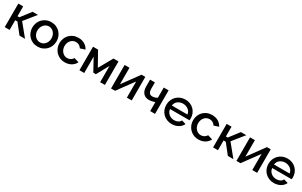

<svg xmlns="http://www.w3.org/2000/svg" viewBox="262 -2108 5817 3695"><g transform="rotate(30 3170.5 -261.0)"><path d="M384 -523H504L299 -269L519 0H396L225 -216H176V0H68V-523H176V-305H217Z M800 10Q738 10 688.5 -12Q639 -34 604 -71Q569 -108 550 -157.5Q531 -207 531 -261Q531 -315 550 -364.5Q569 -414 604.5 -451Q640 -488 689.5 -510Q739 -532 800 -532Q861 -532 910.5 -510Q960 -488 995.5 -451Q1031 -414 1050 -364.5Q1069 -315 1069 -261Q1069 -207 1050 -157.5Q1031 -108 995.5 -71Q960 -34 910.5 -12Q861 10 800 10ZM644 -260Q644 -222 656 -190Q668 -158 689 -134.5Q710 -111 738.5 -97.5Q767 -84 800 -84Q833 -84 861.5 -97.5Q890 -111 911 -135Q932 -159 944 -191Q956 -223 956 -261Q956 -298 944 -330.5Q932 -363 911 -387Q890 -411 861.5 -424.5Q833 -438 800 -438Q768 -438 739.5 -424Q711 -410 690 -386Q669 -362 656.5 -329.5Q644 -297 644 -260Z M1133 -262Q1133 -317 1152 -366Q1171 -415 1206.5 -452Q1242 -489 1292 -510.5Q1342 -532 1404 -532Q1485 -532 1543.5 -496.5Q1602 -461 1631 -402L1524 -368Q1505 -401 1473 -419.5Q1441 -438 1402 -438Q1369 -438 1340.5 -425Q1312 -412 1291 -388.5Q1270 -365 1258 -333Q1246 -301 1246 -262Q1246 -224 1258.5 -191.5Q1271 -159 1292.5 -135Q1314 -111 1342.5 -97.5Q1371 -84 1403 -84Q1423 -84 1443 -89.5Q1463 -95 1479.5 -105Q1496 -115 1508.5 -128Q1521 -141 1527 -156L1635 -124Q1609 -65 1548 -27.5Q1487 10 1404 10Q1343 10 1293 -12Q1243 -34 1207.5 -71.5Q1172 -109 1152.5 -158Q1133 -207 1133 -262Z M2011 -217 2183 -523H2294V0H2188V-363L2040 -92H1983L1834 -363V0H1728V-523H1840Z M2538 -156 2806 -523H2890V0H2782V-359L2519 0H2430V-523H2538Z M3408 0H3300V-198Q3271 -188 3233.5 -180.5Q3196 -173 3166 -173Q3124 -173 3092 -188Q3060 -203 3039 -229Q3018 -255 3007 -290Q2996 -325 2996 -365V-523H3103V-384Q3103 -360 3107 -338.5Q3111 -317 3121 -300.5Q3131 -284 3148 -274Q3165 -264 3192 -264Q3203 -264 3218 -266Q3233 -268 3248 -272.5Q3263 -277 3277 -283Q3291 -289 3300 -296V-523H3408Z M3779 10Q3721 10 3671.5 -10.5Q3622 -31 3585.5 -67Q3549 -103 3528.5 -152.5Q3508 -202 3508 -260Q3508 -319 3528.5 -368.5Q3549 -418 3585.5 -454.5Q3622 -491 3672 -511.5Q3722 -532 3780 -532Q3837 -532 3886 -512Q3935 -492 3971 -456Q4007 -420 4027 -371Q4047 -322 4047 -265Q4047 -245 4044 -225H3611Q3614 -193 3628.5 -166Q3643 -139 3666.5 -119.5Q3690 -100 3720 -89Q3750 -78 3783 -78Q3804 -78 3825 -82Q3846 -86 3864 -94.5Q3882 -103 3896.5 -117Q3911 -131 3920 -151L4014 -124Q3999 -90 3973.5 -64.5Q3948 -39 3916.5 -22.5Q3885 -6 3850 2Q3815 10 3779 10ZM3954 -301Q3951 -333 3935.5 -359Q3920 -385 3896 -403Q3872 -421 3842 -431Q3812 -441 3779 -441Q3746 -441 3716.5 -431Q3687 -421 3663.5 -403Q3640 -385 3625.5 -359Q3611 -333 3608 -301Z M4103 -262Q4103 -317 4122 -366Q4141 -415 4176.5 -452Q4212 -489 4262 -510.5Q4312 -532 4374 -532Q4455 -532 4513.5 -496.5Q4572 -461 4601 -402L4494 -368Q4475 -401 4443 -419.5Q4411 -438 4372 -438Q4339 -438 4310.5 -425Q4282 -412 4261 -388.5Q4240 -365 4228 -333Q4216 -301 4216 -262Q4216 -224 4228.5 -191.5Q4241 -159 4262.5 -135Q4284 -111 4312.5 -97.5Q4341 -84 4373 -84Q4393 -84 4413 -89.5Q4433 -95 4449.5 -105Q4466 -115 4478.5 -128Q4491 -141 4497 -156L4605 -124Q4579 -65 4518 -27.5Q4457 10 4374 10Q4313 10 4263 -12Q4213 -34 4177.5 -71.5Q4142 -109 4122.5 -158Q4103 -207 4103 -262Z M5014 -523H5134L4929 -269L5149 0H5026L4855 -216H4806V0H4698V-523H4806V-305H4847Z M5325 -156 5593 -523H5677V0H5569V-359L5306 0H5217V-523H5325Z M6049 10Q5991 10 5941.5 -10.5Q5892 -31 5855.5 -67Q5819 -103 5798.5 -152.5Q5778 -202 5778 -260Q5778 -319 5798.5 -368.5Q5819 -418 5855.5 -454.5Q5892 -491 5942 -511.5Q5992 -532 6050 -532Q6107 -532 6156 -512Q6205 -492 6241 -456Q6277 -420 6297 -371Q6317 -322 6317 -265Q6317 -245 6314 -225H5881Q5884 -193 5898.5 -166Q5913 -139 5936.5 -119.5Q5960 -100 5990 -89Q6020 -78 6053 -78Q6074 -78 6095 -82Q6116 -86 6134 -94.5Q6152 -103 6166.5 -117Q6181 -131 6190 -151L6284 -124Q6269 -90 6243.5 -64.5Q6218 -39 6186.5 -22.5Q6155 -6 6120 2Q6085 10 6049 10ZM6224 -301Q6221 -333 6205.5 -359Q6190 -385 6166 -403Q6142 -421 6112 -431Q6082 -441 6049 -441Q6016 -441 5986.5 -431Q5957 -421 5933.5 -403Q5910 -385 5895.5 -359Q5881 -333 5878 -301Z"/></g></svg>

Font: IngvarSans
Style: Regular
Weight: 600
Version: Version 3.000